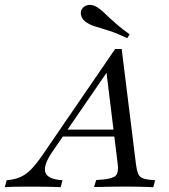

<svg xmlns="http://www.w3.org/2000/svg" viewBox="-90 -781 707 801"><path d="M126.6 -145.2Q91.9 -93.5 98.4 -65.3Q104.8 -37.1 154.8 -30.6L171 -29L162.9 0Q132.3 -1.6 97.2 -2Q62.1 -2.4 30.6 -2.4Q0.8 -2.4 -24.6 -2Q-50 -1.6 -70.2 0L-62.1 -29L-48.4 -30.6Q-20.2 -34.7 0.8 -45.2Q21.8 -55.6 42.3 -77Q62.9 -98.4 88.7 -136.3L390.3 -576.6H417.7L477.4 -94.4Q480.6 -71 485.5 -58.1Q490.3 -45.2 501.2 -39.5Q512.1 -33.9 530.6 -31.5L557.3 -29L549.2 0Q536.3 -0.8 520.6 -1.2Q504.8 -1.6 488.3 -2Q471.8 -2.4 454.8 -2.4H451.6H447.6Q427.4 -2.4 406.9 -2.4Q386.3 -2.4 367.3 -2Q348.4 -1.6 331.9 -1.2Q315.3 -0.8 302.4 -0.8L311.3 -29.8L341.9 -32.3Q382.3 -36.3 394 -49.6Q405.6 -62.9 400.8 -99.2L353.2 -487.1L369.4 -499.2ZM161.3 -211.3 180.6 -240.3H421L424.2 -211.3ZM441.1 -621.8Q396.8 -642.7 365.3 -652.8Q333.9 -662.9 312.5 -669Q291.1 -675 275 -684.7Q255.6 -696 249.6 -712.5Q243.5 -729 251.6 -742.7Q260.5 -757.3 277.4 -760.1Q294.4 -762.9 314.5 -751.6Q327.4 -743.5 339.1 -732.7Q350.8 -721.8 365.3 -708.1Q379.8 -694.4 400 -677Q420.2 -659.7 450.8 -637.9Z"/></svg>

Font: Playfair 5pt SemiExpanded Light Light
Style: Italic
Weight: 300
Italic angle: -15.6°
Version: Version 2.203